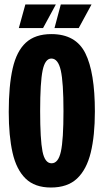

<svg xmlns="http://www.w3.org/2000/svg" viewBox="-20 -824 461 856"><path d="M207 12Q135 12 94 -28Q53 -68 36 -143Q19 -218 19 -325Q19 -442 36.5 -519Q54 -596 95.5 -634Q137 -672 209 -672Q318 -672 360.5 -586.5Q403 -501 403 -327Q403 -219 384.5 -143.5Q366 -68 323.5 -28Q281 12 207 12ZM210 -96Q240 -96 251.5 -148.5Q263 -201 263 -329Q263 -457 251 -510Q239 -563 209 -563Q181 -563 170 -510Q159 -457 159 -329Q159 -202 169.5 -149Q180 -96 210 -96ZM172 -699H64L93 -804H229ZM331 -699H223L251 -804H388Z"/></svg>

Font: Bricolage Grotesque 96pt Condensed Bricolage Grotesque 48pt Condensed Regular
Style: Bold
Weight: 700
Width: 3
Designer: Mathieu Triay
Foundry: Atelier Triay
Version: Version 1.001; ttfautohint (v1.8.4.7-5d5b);gftools[0.9.33.de